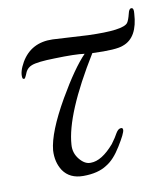

<svg xmlns="http://www.w3.org/2000/svg" viewBox="-61 -512 503 574"><g transform="rotate(-10 190.5 -224.5)"><path d="M381 -442Q377 -369 331 -353Q310 -344 237 -347Q134 -180 128 -88Q126 -63 142 -43.5Q158 -24 176 -25Q209 -25 247 -69Q261 -88 266 -98Q273 -110 280 -111Q288 -113 288 -105Q288 -95 265 -58Q243 -22 219 -8Q192 10 147 10Q106 10 86 -19Q69 -45 71 -81Q76 -135 130 -229Q178 -312 214 -349Q186 -353 123 -351Q71 -350 53 -343Q40 -338 34 -326Q30 -316 27 -310.5Q24 -305 21 -307Q18 -308 18 -311Q15 -329 31 -357Q62 -410 127 -408L233 -402Q341 -398 355 -418Q360 -425 365 -445Q368 -459 375 -459Q383 -459 381 -442Z"/></g></svg>

Font: GFS Solomos
Style: Regular
Weight: 400
Designer: George D. Matthiopoulos
Foundry: George D. Matthiopoulos
Version: Version 1.000